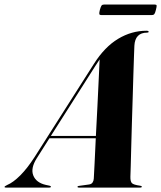

<svg xmlns="http://www.w3.org/2000/svg" viewBox="-82 -848 728 868"><path d="M84.5 -133Q55.5 -87.5 68.5 -54.8Q81.5 -22 125.5 -12L142 -8.5Q148 -7 148 -4Q148 0 141.5 0H-55.5Q-61.5 0 -61.5 -3Q-61.5 -6 -49 -12Q-22.5 -23 9.8 -55.2Q42 -87.5 75 -139L342 -558.5Q391 -636 452 -672.5Q513 -709 580 -709Q590 -709 590 -704.5Q590 -700.5 583.5 -700.5Q528.5 -700.5 525.5 -641Q525 -630.5 523.8 -596Q522.5 -561.5 521 -511.5Q519.5 -461.5 517.8 -404Q516 -346.5 514.2 -288.5Q512.5 -230.5 511.2 -180.2Q510 -130 509 -95.2Q508 -60.5 507.5 -49Q507 -28 514.2 -20.2Q521.5 -12.5 551 -8.5Q559 -7.5 559 -4Q559 0 552 0H274Q268.5 0 268.5 -3.5Q268.5 -7 274 -7.5L320.5 -14Q331.5 -15.5 336.5 -23Q341.5 -30.5 342 -40.5Q343 -57 345.5 -107.2Q348 -157.5 351 -223H141.5ZM348.5 -549 148 -233.5H351.5Q355 -299.5 358.5 -368.5Q362 -437.5 364.5 -494.2Q367 -551 368.5 -579.5Q361.5 -568.5 348.5 -549ZM369.5 -803.5Q373.5 -818 377 -822.8Q380.5 -827.5 388.5 -827.5H617Q625 -827.5 626 -823.5Q627 -819.5 623 -804Q619.5 -789.5 616 -784.8Q612.5 -780 604.5 -780H376Q368 -780 367 -784.8Q366 -789.5 369.5 -803.5Z"/></svg>

Font: Fraunces 144pt
Style: Bold Italic
Weight: 700
Italic angle: -16°
Version: Version 1.000;[b76b70a41]